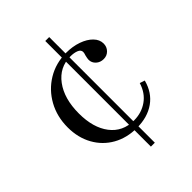

<svg xmlns="http://www.w3.org/2000/svg" viewBox="-197 -654 865 865"><g transform="rotate(-45 235.0 -221.5)"><path d="M249 115V-558H274V115ZM264 11Q200 11 150.5 -17Q101 -45 73 -95.5Q45 -146 45 -211Q45 -280 75.5 -335Q106 -390 159 -422Q212 -454 278 -454Q319 -454 353 -442Q387 -430 407 -409.5Q427 -389 427 -364Q427 -343 413 -328.5Q399 -314 378 -314Q356 -314 341.5 -327.5Q327 -341 327 -360Q327 -365 328 -370Q329 -375 331 -384Q333 -390 334 -394Q335 -398 335 -402Q335 -416 319 -422.5Q303 -429 280 -429Q210 -429 167.5 -371.5Q125 -314 125 -220Q125 -129 166 -75.5Q207 -22 279 -22Q327 -22 364 -48Q401 -74 416 -123L440 -115Q424 -54 378 -21.5Q332 11 264 11Z"/></g></svg>

Font: Baskervville
Style: Regular
Weight: 400
Designer: Alexis Faudot, Rémi Forte, Morgane Pierson, Rafael Ribas, Tanguy Vanlaeys, Rosalie Wagner, Thomas Huot-Marchand
Foundry: ANRT
Version: Version 1.100